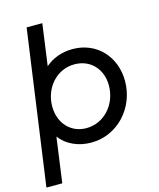

<svg xmlns="http://www.w3.org/2000/svg" viewBox="-135 -840 939 1135"><g transform="rotate(-15 334.0 -272.5)"><path d="M6 200H103L141 -76C181 -21 252 12 332 12C494 12 618 -125 618 -289C618 -436 516 -551 366 -551C300 -551 243 -529 199 -491L234 -745H138ZM163 -254C163 -365 242 -461 354 -461C452 -461 519 -388 519 -288C519 -174 437 -78 326 -78C231 -78 163 -151 163 -254Z"/></g></svg>

Font: Mluvka Medium
Style: Italic
Weight: 500
Italic angle: -8°
Designer: Modified by Jiří Krblich, Original typeface by Gumpita Rahayu
Foundry: Gumpita Rahayu & Jiří Krblich
Version: Version 2.000;Glyphs 3.1.1 (3134)